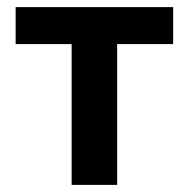

<svg xmlns="http://www.w3.org/2000/svg" viewBox="-20 -520 530 540"><path d="M181.5 0V-396H24V-500H467V-396H309.5V0Z"/></svg>

Font: Geologica Roman Medium
Style: Regular
Weight: 500
Designer: Sindre Bremnes, Frode Helland
Foundry: Monokrom Skriftforlag AS
Version: Version 1.010;gftools[0.9.28]